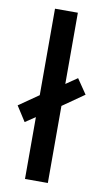

<svg xmlns="http://www.w3.org/2000/svg" viewBox="-101 -802 460 844"><g transform="rotate(10 129.0 -380.0)"><path d="M74 0V-276L29 -246L-14 -313L74 -374V-760H176V-442L227 -477L272 -411L176 -344V0Z"/></g></svg>

Font: Noto Sans Telugu SemiCondensed Medium
Style: Regular
Weight: 500
Width: 4
Designer: Jelle Bosma - Monotype Design Team
Foundry: Monotype Imaging Inc.
Version: Version 2.005; ttfautohint (v1.8.4.7-5d5b)